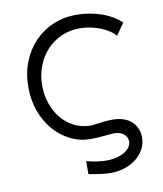

<svg xmlns="http://www.w3.org/2000/svg" viewBox="-80 -595 701 827"><g transform="rotate(-10 271.0 -181.5)"><path d="M339 167Q322 167 297.5 164Q273 161 242 155V98Q263 104 286 107.5Q309 111 330 111Q353 111 373 106Q393 101 408 92Q423 83 431 71.5Q439 60 439 46Q439 27 423 14Q407 1 380 1Q372 1 359.5 2.5Q347 4 333.5 5Q320 6 305.5 7Q291 8 279 8Q232 8 190.5 -12.5Q149 -33 118 -69Q87 -105 69.5 -153.5Q52 -202 52 -258Q52 -319 72 -369Q92 -419 127 -455Q162 -491 208.5 -510.5Q255 -530 309 -530Q336 -530 364 -525.5Q392 -521 418 -512Q444 -503 466 -490Q488 -477 503 -462L467 -410Q458 -422 442 -432.5Q426 -443 406 -451.5Q386 -460 362 -465Q338 -470 313 -470Q270 -470 233 -453.5Q196 -437 169.5 -408.5Q143 -380 127.5 -340.5Q112 -301 112 -255Q112 -214 124.5 -177Q137 -140 159.5 -112Q182 -84 214.5 -67Q247 -50 287 -49Q310 -51 335 -54.5Q360 -58 377 -58Q382 -58 386 -58Q410 -58 430.5 -51.5Q451 -45 466 -32Q481 -19 489 -0.5Q497 18 497 39Q497 66 485 89Q473 112 451.5 129.5Q430 147 401 157Q372 167 339 167Z"/></g></svg>

Font: Rising Sun Light
Style: Regular
Weight: 300
Designer: Matt McInerney, Pablo Impallari, Rodrigo Fuenzalida (Raleway font), Stephen Hutchings (Greek), Cristiano Sobral (main ch
Foundry: The Rising Sun Project Authors
Version: Version 4.327; ttfautohint (v1.8.4.7-5d5b-dirty)